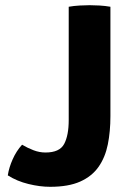

<svg xmlns="http://www.w3.org/2000/svg" viewBox="-20 -709 511 739"><path d="M65 -152Q86 -139.5 108.8 -130.8Q131.5 -122 155 -122Q209.5 -122 227 -155Q244.5 -188 244.5 -247V-683Q264 -686.5 287.2 -687.8Q310.5 -689 325 -689Q341 -689 363 -687.8Q385 -686.5 405 -683V-262Q405 -203 395 -153.2Q385 -103.5 359.5 -67Q334 -30.5 288.8 -10.2Q243.5 10 173 10Q133.5 10 89.5 -0.8Q45.5 -11.5 10 -34Q14.5 -64 28.8 -96Q43 -128 65 -152Z"/></svg>

Font: Signika SC
Style: Regular
Weight: 300
Designer: Anna Giedryś
Foundry: Anna Giedryś
Version: Version 2.000